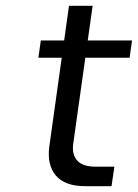

<svg xmlns="http://www.w3.org/2000/svg" viewBox="-20 -639 473 659"><path d="M231.4 -146Q226.1 -109.4 244.9 -88.1Q263.7 -66.9 307.6 -66.9H372.6L362.8 0H272Q202.6 0 171.6 -36.6Q140.6 -73.2 149.4 -137.2L191.9 -440.9H111.8L120.1 -500H200.2L216.8 -619.1H297.9L281.2 -500H433.1L424.8 -440.9H272.9Z"/></svg>

Font: Fivo Sans
Style: Italic
Weight: 400
Designer: Alexander Slobzheninov
Foundry: Alexander Slobzheninov
Version: 1.0